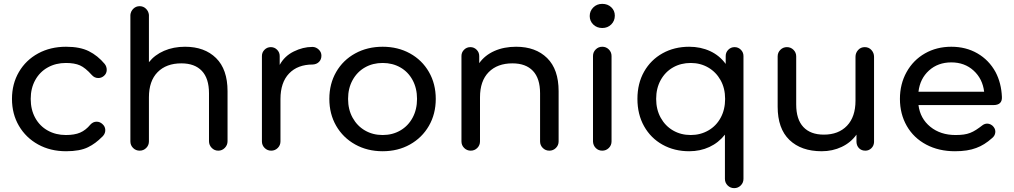

<svg xmlns="http://www.w3.org/2000/svg" viewBox="-20 -777 5249 994"><path d="M322 6Q241 6 177.5 -29Q114 -64 78 -125.5Q42 -187 42 -265Q42 -343 78 -404.5Q114 -466 177.5 -500.5Q241 -535 322 -535Q394 -535 440 -512Q486 -489 522 -446Q533 -432 532.5 -414Q532 -396 518 -384Q505 -373 489 -373Q469 -373 455 -389Q422 -426 394 -438.5Q366 -451 321 -451Q269 -451 227.5 -428Q186 -405 162.5 -362.5Q139 -320 139 -265Q139 -209 162.5 -166.5Q186 -124 227.5 -101Q269 -78 321 -78Q366 -78 395 -90.5Q424 -103 448 -132Q462 -147 480 -147Q497 -147 510 -135Q524 -123 525 -105.5Q526 -88 514 -74Q512 -72 511.5 -71Q511 -70 509 -69Q475 -34 436 -15Q394 6 322 6Z M938 -535Q1039 -535 1098.5 -476.5Q1158 -418 1158 -305V-46Q1158 -26 1144 -11.5Q1130 3 1110 3Q1090 3 1076 -11.5Q1062 -26 1062 -46V-294Q1062 -371 1025 -410Q988 -449 919 -449Q841 -449 796 -403.5Q751 -358 751 -273V-45Q751 -25 737 -11Q723 3 703 3Q683 3 669 -11Q655 -25 655 -45V-700Q657 -719 670.5 -732Q684 -745 703 -745Q722 -745 735.5 -732Q749 -719 751 -700V-455Q781 -493 829.5 -514Q878 -535 938 -535Z M1428 -441Q1453 -487 1501 -510.5Q1549 -534 1596 -534Q1598 -534 1600 -534Q1617 -533 1630.5 -520Q1644 -507 1644 -489Q1644 -469 1631.5 -456.5Q1619 -444 1599 -443Q1521 -443 1476.5 -396.5Q1432 -350 1432 -264V-45Q1432 -25 1418 -11Q1404 3 1384 3Q1364 3 1350 -11Q1336 -25 1336 -45V-487Q1336 -506 1349.5 -519.5Q1363 -533 1382 -533Q1401 -533 1414.5 -519.5Q1428 -506 1428 -487Z M1961 6Q1882 6 1819 -29Q1756 -64 1720.5 -125.5Q1685 -187 1685 -265Q1685 -343 1720.5 -404.5Q1756 -466 1819 -500.5Q1882 -535 1961 -535Q2040 -535 2102.5 -500.5Q2165 -466 2200.5 -404.5Q2236 -343 2236 -265Q2236 -187 2200.5 -125.5Q2165 -64 2102.5 -29Q2040 6 1961 6ZM1961 -78Q2012 -78 2052.5 -101.5Q2093 -125 2116 -167.5Q2139 -210 2139 -265Q2139 -320 2116 -362.5Q2093 -405 2052.5 -428Q2012 -451 1961 -451Q1910 -451 1869.5 -428Q1829 -405 1805.5 -362.5Q1782 -320 1782 -265Q1782 -210 1805.5 -167.5Q1829 -125 1869.5 -101.5Q1910 -78 1961 -78Z M2652 -535Q2753 -535 2812.5 -476.5Q2872 -418 2872 -305V-45Q2872 -25 2858 -11Q2844 3 2824 3Q2804 3 2790 -11Q2776 -25 2776 -45V-294Q2776 -371 2739 -410Q2702 -449 2633 -449Q2555 -449 2510 -403.5Q2465 -358 2465 -273V-45Q2465 -25 2451 -11Q2437 3 2417 3Q2397 3 2383 -11Q2369 -25 2369 -45V-487Q2369 -506 2382.5 -519.5Q2396 -533 2415 -533Q2434 -533 2447.5 -519.5Q2461 -506 2461 -487V-450Q2490 -491 2539.5 -513Q2589 -535 2652 -535Z M3146 -45Q3146 -25 3132 -11Q3118 3 3098 3Q3078 3 3064.5 -10.5Q3051 -24 3050 -44V-487Q3050 -507 3064 -521Q3078 -535 3098 -535Q3118 -535 3132 -521Q3146 -507 3146 -487ZM3098 -632Q3070 -632 3051.5 -650Q3033 -668 3033 -694Q3033 -720 3051.5 -738.5Q3070 -757 3098 -757Q3126 -757 3144.5 -739.5Q3163 -722 3163 -696Q3163 -669 3144.5 -650.5Q3126 -632 3098 -632Z M3829 -487V149Q3829 169 3815 183Q3801 197 3781 197Q3761 197 3747 183Q3733 169 3733 149V-80Q3700 -38 3652.5 -16Q3605 6 3548 6Q3471 6 3410 -28Q3349 -62 3314.5 -123.5Q3280 -185 3280 -265Q3280 -345 3314.5 -406Q3349 -467 3410 -501Q3471 -535 3548 -535Q3607 -535 3656 -512.5Q3705 -490 3737 -446V-487Q3737 -506 3750.5 -519.5Q3764 -533 3783 -533Q3802 -533 3815.5 -519.5Q3829 -506 3829 -487ZM3556 -78Q3606 -78 3647 -101.5Q3688 -125 3711 -167.5Q3734 -210 3734 -265Q3734 -320 3710.5 -362Q3687 -404 3646.5 -427.5Q3606 -451 3556 -451Q3505 -451 3464.5 -428Q3424 -405 3400.5 -362.5Q3377 -320 3377 -265Q3377 -210 3400.5 -167.5Q3424 -125 3464.5 -101.5Q3505 -78 3556 -78Z M4505 -483V-41Q4504 -22 4491 -9.5Q4478 3 4460 3Q4440 3 4427.5 -9.5Q4415 -22 4414 -42V-80Q4385 -39 4337.5 -16.5Q4290 6 4234 6Q4128 6 4067 -52.5Q4006 -111 4006 -225V-485Q4006 -505 4020 -519Q4034 -533 4054 -533Q4074 -533 4088 -519Q4102 -505 4102 -485V-236Q4102 -159 4139 -119.5Q4176 -80 4245 -80Q4321 -80 4365 -126Q4409 -172 4409 -256V-483Q4409 -503 4422.5 -518Q4436 -533 4457 -533Q4478 -533 4491.5 -518Q4505 -503 4505 -483Z M5167 -275Q5169 -233 5123 -233H4735Q4744 -163 4796.5 -120.5Q4849 -78 4927 -78Q4951 -78 4969 -80.5Q4987 -83 5002.5 -89Q5018 -95 5033.5 -105Q5049 -115 5067 -129Q5078 -137 5091 -137Q5100 -137 5109 -132.5Q5118 -128 5124 -120Q5135 -106 5132.5 -89.5Q5130 -73 5116 -62Q5076 -26 5034 -11Q4990 6 4924 6Q4840 6 4775 -28.5Q4710 -63 4674.5 -125Q4639 -187 4639 -265Q4639 -342 4673.5 -404Q4708 -466 4768.5 -500.5Q4829 -535 4905 -535Q4981 -535 5040.5 -500.5Q5100 -466 5134 -404Q5164 -347 5167 -275ZM4905 -454Q4836 -454 4789.5 -412Q4743 -370 4735 -302H5075Q5067 -369 5020.5 -411.5Q4974 -454 4905 -454Z"/></svg>

Font: Sepalumica Med
Style: Regular
Weight: 500
Designer: Julieta Ulanovsky
Foundry: Julieta Ulanovsky
Version: Version 7.200